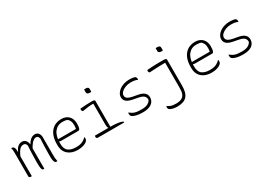

<svg xmlns="http://www.w3.org/2000/svg" viewBox="15 -1770 4170 2983"><g transform="rotate(-30 2100.0 -278.5)"><path d="M561 0Q560 0 558 0.5Q556 1 553 1.5Q550 2 545 2Q534 2 523 -6.5Q512 -15 505 -41.5Q498 -68 498 -120Q498 -149 498.5 -177.5Q499 -206 499.5 -235Q500 -264 501 -295Q502 -326 503.5 -360Q505 -394 507 -433Q501 -460 489.5 -473Q478 -486 455 -486Q430 -486 404 -465.5Q378 -445 353.5 -408.5Q329 -372 308 -325V-438H331Q347 -468 367.5 -490Q388 -512 412.5 -524Q437 -536 461 -536Q484 -536 500.5 -528Q517 -520 528 -505.5Q539 -491 544.5 -472Q550 -453 550 -432Q550 -393 550 -354.5Q550 -316 550 -278Q550 -240 550 -201.5Q550 -163 550 -124Q550 -89 552 -60.5Q554 -32 561 0ZM326 0Q324 1 322 1.5Q320 2 317.5 2.5Q315 3 312 3Q302 3 293.5 -6Q285 -15 279.5 -41.5Q274 -68 274 -120Q274 -149 274.5 -177.5Q275 -206 275.5 -235Q276 -264 277 -295.5Q278 -327 280 -361.5Q282 -396 284 -436Q280 -454 272.5 -465Q265 -476 254 -481Q243 -486 227 -486Q204 -486 181.5 -472Q159 -458 135.5 -421Q112 -384 85 -314V-432H106Q122 -471 142 -493.5Q162 -516 184.5 -526Q207 -536 232 -536Q257 -536 274.5 -526Q292 -516 303.5 -500Q315 -484 320.5 -466Q326 -448 326 -432Q326 -378 326 -324Q326 -270 326 -216Q326 -162 326 -108Q326 -54 326 0ZM100 5Q99 5 97.5 5Q96 5 95 5Q94 5 92.5 5Q91 5 90 5Q82 5 74.5 4Q67 3 61.5 0.5Q56 -2 53 -6.5Q50 -11 50 -18Q50 -89 50 -159.5Q50 -230 50 -301Q50 -372 50 -442Q50 -477 48 -493Q46 -509 39 -529Q41 -530 43 -530.5Q45 -531 47 -531.5Q49 -532 51 -532Q53 -532 55 -532Q63 -532 71 -527.5Q79 -523 85.5 -514Q92 -505 96 -491.5Q100 -478 100 -459Q100 -382 100 -304.5Q100 -227 100 -150Q100 -73 100 5Z M932 -536Q994 -536 1035 -512Q1076 -488 1096.5 -446.5Q1117 -405 1117 -354V-350Q1117 -325 1114 -300.5Q1111 -276 1103 -259.5Q1095 -243 1080 -243H771Q762 -243 754 -245Q746 -247 741 -250L726 -241L722 -288H1060Q1063 -303 1065 -318.5Q1067 -334 1067 -351Q1067 -396 1056 -423Q1045 -450 1022 -472Q1003 -481 982.5 -484.5Q962 -488 931 -488Q843 -488 789 -420.5Q735 -353 735 -222V-205Q735 -169 744.5 -139Q754 -109 774 -86Q805 -61 840 -50.5Q875 -40 927 -40Q967 -40 997.5 -47Q1028 -54 1054.5 -69.5Q1081 -85 1106 -110H1112Q1113 -107 1113.5 -102Q1114 -97 1114 -89Q1114 -73 1109.5 -62Q1105 -51 1097 -43Q1081 -27 1055.5 -15Q1030 -3 996.5 3.5Q963 10 923 10Q874 10 831 -3.5Q788 -17 755 -44.5Q722 -72 703.5 -113.5Q685 -155 685 -211V-229Q685 -310 705 -368Q725 -426 759.5 -463Q794 -500 838.5 -518Q883 -536 932 -536Z M1496 -38 1504 -54Q1497 -63 1493.5 -77.5Q1490 -92 1490 -111Q1490 -149 1490 -186.5Q1490 -224 1490 -262Q1490 -300 1490 -338Q1490 -376 1490 -413.5Q1490 -451 1490 -489L1485 -494Q1432 -493 1394 -488Q1356 -483 1332.5 -478.5Q1309 -474 1299 -474Q1292 -474 1286.5 -478.5Q1281 -483 1278 -491Q1275 -499 1275 -508Q1275 -513 1276 -517.5Q1277 -522 1278 -526Q1323 -530 1360 -532Q1397 -534 1429 -535Q1461 -536 1490 -536Q1506 -536 1517 -534Q1528 -532 1534 -527Q1540 -522 1540 -513Q1540 -466 1540 -418.5Q1540 -371 1540 -323.5Q1540 -276 1540 -228Q1540 -180 1540 -132.5Q1540 -85 1540 -38ZM1263 -50H1540Q1600 -50 1650 -44.5Q1700 -39 1730 -29.5Q1760 -20 1760 -8Q1760 -7 1759.5 -5.5Q1759 -4 1759 -2.5Q1759 -1 1758 0H1289Q1277 0 1271 -4Q1265 -8 1262.5 -15Q1260 -22 1260 -30Q1260 -34 1260.5 -37.5Q1261 -41 1261.5 -44Q1262 -47 1263 -50ZM1476 -754Q1479 -755 1482.5 -755.5Q1486 -756 1489.5 -756.5Q1493 -757 1497.5 -757Q1502 -757 1506 -757Q1530 -757 1543 -748Q1556 -739 1556 -722V-670Q1553 -669 1549.5 -668.5Q1546 -668 1542.5 -667.5Q1539 -667 1535 -667Q1531 -667 1526 -667Q1503 -667 1489.5 -676.5Q1476 -686 1476 -702Z M2100 -40Q2171 -40 2211 -63Q2251 -86 2264 -120Q2263 -148 2252.5 -167.5Q2242 -187 2216.5 -201Q2191 -215 2144 -224L2051 -242Q1999 -252 1968 -269Q1937 -286 1923.5 -310Q1910 -334 1910 -363Q1910 -398 1929 -429.5Q1948 -461 1982 -486Q2016 -511 2061.5 -525Q2107 -539 2160 -539Q2187 -539 2209 -536.5Q2231 -534 2246.5 -529.5Q2262 -525 2268 -518Q2273 -513 2275.5 -507.5Q2278 -502 2279 -496Q2280 -490 2280 -483Q2280 -479 2279.5 -475Q2279 -471 2277 -467H2271Q2259 -475 2243 -479.5Q2227 -484 2205.5 -486.5Q2184 -489 2154 -489Q2105 -489 2060.5 -472Q2016 -455 1988 -427.5Q1960 -400 1960 -367Q1960 -353 1967 -336.5Q1974 -320 1998 -306Q2022 -292 2072 -282L2164 -265Q2214 -256 2245 -238Q2276 -220 2290 -195.5Q2304 -171 2304 -142Q2304 -93 2279 -59Q2254 -25 2207 -7.5Q2160 10 2095 10Q2061 10 2030.5 7Q2000 4 1974.5 -2.5Q1949 -9 1930.5 -17.5Q1912 -26 1901 -37Q1892 -46 1889.5 -59.5Q1887 -73 1887 -84Q1887 -90 1887.5 -94Q1888 -98 1889 -100H1895Q1918 -82 1939 -70Q1960 -58 1983.5 -51.5Q2007 -45 2035 -42.5Q2063 -40 2100 -40Z M2775 -536Q2789 -536 2800 -534Q2811 -532 2818 -527Q2825 -522 2825 -513Q2825 -462 2825 -415.5Q2825 -369 2825 -325.5Q2825 -282 2825 -238Q2825 -194 2825 -147.5Q2825 -101 2825 -50Q2825 16 2812.5 63Q2800 110 2773 140.5Q2746 171 2703 185.5Q2660 200 2600 200Q2568 200 2540 195Q2512 190 2491.5 181Q2471 172 2460 162Q2455 157 2452.5 148.5Q2450 140 2450 130Q2450 125 2450.5 119Q2451 113 2452 109H2458Q2484 125 2505.5 134Q2527 143 2551.5 146.5Q2576 150 2610 150Q2642 150 2675 142.5Q2708 135 2736 110Q2751 92 2759.5 71.5Q2768 51 2771.5 22Q2775 -7 2775 -50Q2775 -110 2775 -163Q2775 -216 2775 -267Q2775 -318 2775 -371Q2775 -424 2775 -484L2769 -486Q2712 -486 2666 -484Q2620 -482 2586.5 -480.5Q2553 -479 2531 -477.5Q2509 -476 2498 -476Q2487 -476 2481 -485Q2475 -494 2475 -508Q2475 -513 2476 -517.5Q2477 -522 2478 -526Q2525 -530 2565.5 -532Q2606 -534 2642 -535Q2678 -536 2711 -536Q2744 -536 2775 -536ZM2760 -754Q2763 -755 2766.5 -755.5Q2770 -756 2773.5 -756.5Q2777 -757 2781.5 -757Q2786 -757 2790 -757Q2814 -757 2827 -748Q2840 -739 2840 -722V-670Q2837 -669 2833.5 -668.5Q2830 -668 2826.5 -667.5Q2823 -667 2819 -667Q2815 -667 2810 -667Q2787 -667 2773.5 -676.5Q2760 -686 2760 -702Z M3332 -536Q3394 -536 3435 -512Q3476 -488 3496.5 -446.5Q3517 -405 3517 -354V-350Q3517 -325 3514 -300.5Q3511 -276 3503 -259.5Q3495 -243 3480 -243H3171Q3162 -243 3154 -245Q3146 -247 3141 -250L3126 -241L3122 -288H3460Q3463 -303 3465 -318.5Q3467 -334 3467 -351Q3467 -396 3456 -423Q3445 -450 3422 -472Q3403 -481 3382.5 -484.5Q3362 -488 3331 -488Q3243 -488 3189 -420.5Q3135 -353 3135 -222V-205Q3135 -169 3144.5 -139Q3154 -109 3174 -86Q3205 -61 3240 -50.5Q3275 -40 3327 -40Q3367 -40 3397.5 -47Q3428 -54 3454.5 -69.5Q3481 -85 3506 -110H3512Q3513 -107 3513.5 -102Q3514 -97 3514 -89Q3514 -73 3509.5 -62Q3505 -51 3497 -43Q3481 -27 3455.5 -15Q3430 -3 3396.5 3.5Q3363 10 3323 10Q3274 10 3231 -3.5Q3188 -17 3155 -44.5Q3122 -72 3103.5 -113.5Q3085 -155 3085 -211V-229Q3085 -310 3105 -368Q3125 -426 3159.5 -463Q3194 -500 3238.5 -518Q3283 -536 3332 -536Z M3900 -40Q3971 -40 4011 -63Q4051 -86 4064 -120Q4063 -148 4052.5 -167.5Q4042 -187 4016.5 -201Q3991 -215 3944 -224L3851 -242Q3799 -252 3768 -269Q3737 -286 3723.5 -310Q3710 -334 3710 -363Q3710 -398 3729 -429.5Q3748 -461 3782 -486Q3816 -511 3861.5 -525Q3907 -539 3960 -539Q3987 -539 4009 -536.5Q4031 -534 4046.5 -529.5Q4062 -525 4068 -518Q4073 -513 4075.5 -507.5Q4078 -502 4079 -496Q4080 -490 4080 -483Q4080 -479 4079.5 -475Q4079 -471 4077 -467H4071Q4059 -475 4043 -479.5Q4027 -484 4005.5 -486.5Q3984 -489 3954 -489Q3905 -489 3860.5 -472Q3816 -455 3788 -427.5Q3760 -400 3760 -367Q3760 -353 3767 -336.5Q3774 -320 3798 -306Q3822 -292 3872 -282L3964 -265Q4014 -256 4045 -238Q4076 -220 4090 -195.5Q4104 -171 4104 -142Q4104 -93 4079 -59Q4054 -25 4007 -7.5Q3960 10 3895 10Q3861 10 3830.5 7Q3800 4 3774.5 -2.5Q3749 -9 3730.5 -17.5Q3712 -26 3701 -37Q3692 -46 3689.5 -59.5Q3687 -73 3687 -84Q3687 -90 3687.5 -94Q3688 -98 3689 -100H3695Q3718 -82 3739 -70Q3760 -58 3783.5 -51.5Q3807 -45 3835 -42.5Q3863 -40 3900 -40Z"/></g></svg>

Font: Recursive Monospace Casual Light
Style: Regular
Weight: 300
Version: Version 1.047